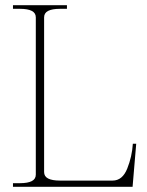

<svg xmlns="http://www.w3.org/2000/svg" viewBox="-20 -720 565 740"><path d="M30 -14H57Q87 -14 102.5 -22Q118 -30 118 -47V-653Q118 -670 102.5 -678Q87 -686 57 -686H30V-700H238V-686H211Q181 -686 165.5 -678Q150 -670 150 -653V-57Q150 -40 165.5 -32Q181 -24 211 -24H414Q452 -24 470.5 -70.5Q489 -117 492 -166H505L491 0H30Z"/></svg>

Font: Taviraj Thin
Style: Regular
Weight: 100
Designer: Katatrad Team
Foundry: CadsonDemak
Version: Version 1.030